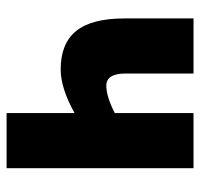

<svg xmlns="http://www.w3.org/2000/svg" viewBox="-32 -560 593 568"><g transform="rotate(-90 264.0 -276.5)"><path d="M213 -352Q287 -393 342 -393Q419 -393 456 -347Q493 -301 493 -204V0H330V-201Q330 -258 294 -258Q262 -258 213 -233V0H50V-553H213Z"/></g></svg>

Font: Noto Sans UI CondBlack
Style: Regular
Weight: 900
Width: 3
Designer: Monotype Design Team
Foundry: Monotype Imaging Inc.
Version: Version 1.001